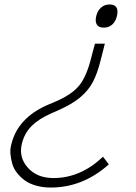

<svg xmlns="http://www.w3.org/2000/svg" viewBox="-20 -840 614 870"><path d="M446.8 -129.9 473.1 -95.2Q355.5 9.8 210 9.8Q174.3 9.8 144 1.2Q113.8 -7.3 93.3 -22Q72.8 -36.6 57.4 -56.2Q42 -75.7 35.6 -97.9Q29.3 -120.1 27.3 -143.3Q25.4 -166.5 32.2 -189Q61 -304.7 193.8 -363.8L231.9 -379.9Q307.1 -412.1 340.3 -454.3Q373.5 -496.6 394 -581.1L410.2 -642.1H455.1L437 -570.8Q421.4 -507.3 400.9 -468.5Q380.4 -429.7 342.3 -397.9Q304.2 -366.2 238.8 -337.9L211.9 -326.2Q155.3 -301.3 123 -268.8Q90.8 -236.3 79.1 -189Q64 -127.9 105.7 -80.6Q147.5 -33.2 222.2 -33.2Q345.2 -33.2 446.8 -129.9ZM476.1 -819.8Q522 -819.8 509.8 -767.1Q503.9 -742.7 488.5 -728.8Q473.1 -714.8 450.2 -714.8Q427.2 -714.8 418.7 -728.8Q410.2 -742.7 416 -767.1Q421.9 -791.5 438 -805.7Q454.1 -819.8 476.1 -819.8Z"/></svg>

Font: Sinkin Sans 200 X Light Italic
Style: Regular
Weight: 200
Italic angle: -112°
Designer: Keith Bates
Foundry: K-Type
Version: Sinkin Sans (version 1.0)  by Keith Bates   •   © 2014   www